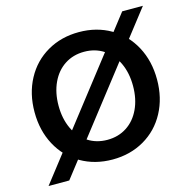

<svg xmlns="http://www.w3.org/2000/svg" viewBox="-118 -882 1063 1066"><g transform="rotate(-15 413.5 -349.5)"><path d="M677 -765H796L150 66H31ZM62 -350Q62 -456 106.8 -539.5Q151.6 -623 232 -669.5Q312.3 -716 414 -716Q515.7 -716 596 -669.5Q676.4 -623 721.2 -539.5Q766 -456 766 -350Q766 -244 721.2 -160.5Q676.4 -77 596 -30.5Q515.7 16 414 16Q312.3 16 232 -30.5Q151.6 -77 106.8 -160.5Q62 -244 62 -350ZM628 -350Q628 -424.6 601 -482.3Q574 -540 525.5 -571.5Q477 -603 414 -603Q351 -603 302.5 -571.5Q254 -540 227 -482.3Q200 -424.6 200 -350Q200 -275.4 227 -217.7Q254 -160 302.5 -128.5Q351 -97 414 -97Q477 -97 525.5 -128.5Q574 -160 601 -217.7Q628 -275.4 628 -350Z"/></g></svg>

Font: Uncut Sans Variable
Style: Regular
Weight: 400
Designer: Kasper Nordkvist
Foundry: UNCUT.wtf
Version: Version 1.304;Glyphs 3.2 (3246)